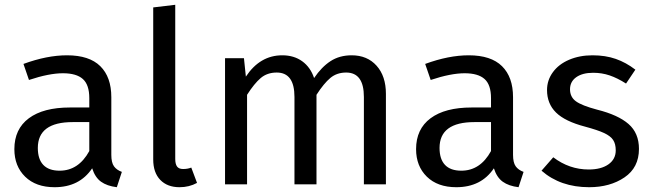

<svg xmlns="http://www.w3.org/2000/svg" viewBox="-20 -770 2724 802"><path d="M489 -52 468 12Q427 7 402 -11Q377 -29 365 -67Q312 12 208 12Q130 12 85 -32Q40 -76 40 -147Q40 -231 100.5 -276Q161 -321 272 -321H353V-360Q353 -416 326 -440Q299 -464 243 -464Q185 -464 101 -436L78 -503Q176 -539 260 -539Q353 -539 399 -493.5Q445 -448 445 -364V-123Q445 -91 456 -75.5Q467 -60 489 -52ZM353 -139V-260H284Q138 -260 138 -152Q138 -105 161 -81Q184 -57 229 -57Q308 -57 353 -139Z M620 -104V-739L712 -750V-106Q712 -85 719.5 -74.5Q727 -64 745 -64Q764 -64 779 -70L803 -6Q770 12 730 12Q679 12 649.5 -18.5Q620 -49 620 -104Z M1592 -378V0H1500V-365Q1500 -467 1426 -467Q1387 -467 1360 -444.5Q1333 -422 1302 -374V0H1210V-365Q1210 -467 1136 -467Q1096 -467 1069 -444Q1042 -421 1012 -374V0H920V-527H999L1007 -450Q1066 -539 1159 -539Q1208 -539 1242.5 -514Q1277 -489 1292 -444Q1323 -490 1360.5 -514.5Q1398 -539 1449 -539Q1514 -539 1553 -495.5Q1592 -452 1592 -378Z M2167 -52 2146 12Q2105 7 2080 -11Q2055 -29 2043 -67Q1990 12 1886 12Q1808 12 1763 -32Q1718 -76 1718 -147Q1718 -231 1778.5 -276Q1839 -321 1950 -321H2031V-360Q2031 -416 2004 -440Q1977 -464 1921 -464Q1863 -464 1779 -436L1756 -503Q1854 -539 1938 -539Q2031 -539 2077 -493.5Q2123 -448 2123 -364V-123Q2123 -91 2134 -75.5Q2145 -60 2167 -52ZM2031 -139V-260H1962Q1816 -260 1816 -152Q1816 -105 1839 -81Q1862 -57 1907 -57Q1986 -57 2031 -139Z M2634 -479 2595 -421Q2559 -444 2526.5 -455Q2494 -466 2458 -466Q2413 -466 2387 -447.5Q2361 -429 2361 -397Q2361 -365 2385.5 -347Q2410 -329 2474 -312Q2562 -290 2605.5 -252Q2649 -214 2649 -148Q2649 -70 2588.5 -29Q2528 12 2441 12Q2321 12 2242 -57L2291 -113Q2358 -62 2439 -62Q2491 -62 2521.5 -83.5Q2552 -105 2552 -142Q2552 -169 2541 -185.5Q2530 -202 2503 -214.5Q2476 -227 2424 -241Q2340 -263 2302.5 -300Q2265 -337 2265 -394Q2265 -435 2289.5 -468.5Q2314 -502 2357.5 -520.5Q2401 -539 2455 -539Q2509 -539 2552 -524Q2595 -509 2634 -479Z"/></svg>

Font: Fira Sans
Style: Regular
Weight: 400
Designer: bBox Type GmbH & Carrois Corporate GbR & Edenspiekermann AG
Foundry: bBox Type GmbH & Carrois Corporate GbR & Edenspiekermann AG
Version: Version 4.301